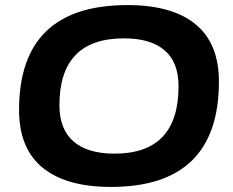

<svg xmlns="http://www.w3.org/2000/svg" viewBox="-20 -728 917 756"><path d="M417 8Q240 8 147.5 -68Q55 -144 55 -295Q55 -708 482 -708Q658 -708 750 -632.5Q842 -557 842 -407Q842 8 417 8ZM431 -123Q683 -123 683 -388Q683 -483 628 -530Q573 -577 468 -577Q214 -577 214 -314Q214 -219 269.5 -171Q325 -123 431 -123Z"/></svg>

Font: Asap Expanded Expanded Regular
Style: Bold Italic
Weight: 700
Width: 7
Italic angle: -6°
Designer: Pablo Cosgaya
Foundry: Omnibus-Type
Version: Version 3.001; ttfautohint (v1.8.4.7-5d5b)